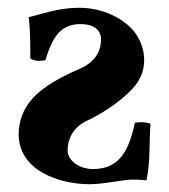

<svg xmlns="http://www.w3.org/2000/svg" viewBox="-20 -464 435 494"><path d="M367 -146C351 -150 343 -151 327 -148C309 -62 278 -29 218 -29C191 -29 154 -46 154 -78C154 -102 165 -136 205 -154C236 -168 289 -201 320 -235C340 -256 351 -280 351 -310C351 -337 340 -369 317 -392C285 -424 236 -444 183 -444C128 -444 83 -426 54 -420C58 -385 58 -350 58 -314C68 -307 79 -306 97 -309C117 -379 143 -402 188 -402C217 -402 240 -390 240 -362C240 -333 225 -304 185 -287C139 -267 93 -243 64 -211C41 -186 28 -153 28 -119C28 -24 134 10 211 10C246 10 299 -2 321 -2C334 -2 348 -1 357 0C367 -54 363 -72 367 -146Z"/></svg>

Font: Libertinus Serif
Style: Bold
Weight: 700
Designer: Philipp H. Poll, Khaled Hosny
Foundry: Caleb Maclennan
Version: Version 7.050;RELEASE